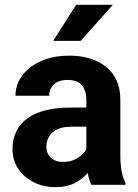

<svg xmlns="http://www.w3.org/2000/svg" viewBox="-20 -770 575 800"><path d="M360.4 0Q351.1 -19 345.7 -49.3Q324.7 -24.9 292 -7.6Q259.3 9.8 211.4 9.8Q161.1 9.8 120.4 -10.7Q79.6 -31.2 55.9 -66.9Q32.2 -102.5 32.2 -148.4Q32.2 -231.4 93.8 -276.6Q155.3 -321.8 276.9 -321.8H339.8V-354.5Q339.8 -392.1 321 -414.6Q302.2 -437 261.2 -437Q225.6 -437 205.3 -419.2Q185.1 -401.4 185.1 -371.1H44.4Q44.4 -416.5 72 -454.3Q99.6 -492.2 150.1 -515.1Q200.7 -538.1 269 -538.1Q330.1 -538.1 378.2 -517.6Q426.3 -497.1 453.9 -456.1Q481.4 -415 481.4 -353.5V-127.4Q481.4 -84 486.8 -56.2Q492.2 -28.3 502.4 -8.3V0ZM242.2 -95.2Q278.3 -95.2 303.7 -111.8Q329.1 -128.4 339.8 -148.9V-242.2H280.8Q224.6 -242.2 199 -218.3Q173.3 -194.3 173.3 -158.2Q173.3 -130.9 191.9 -113Q210.4 -95.2 242.2 -95.2ZM201.7 -599.6 297.4 -750H450.2L315.9 -599.6Z"/></svg>

Font: Vazirmatn RD UI
Style: Bold
Weight: 700
Designer: Saber Rastikerdar
Foundry: Saber Rastikerdar
Version: Version 33.003